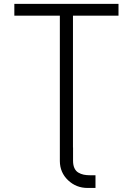

<svg xmlns="http://www.w3.org/2000/svg" viewBox="-20 -747 673 972"><path d="M349.8 0V66.8Q349.8 88.8 356.7 103.9Q363.6 119 376.4 126.6Q389.2 134.2 403.8 137.3Q418.3 140.3 437.9 140.3H463.4V204.5H422.9Q365.8 204.5 324.6 165.5Q283.4 126.4 283 68.5V-667.6H52.6V-727.3H579.9V-667.6H349.4V0Z"/></svg>

Font: Inter Light BETA
Style: Regular
Weight: 300
Designer: Rasmus Andersson
Foundry: rsms
Version: Version 3.011;git-f93a4a705